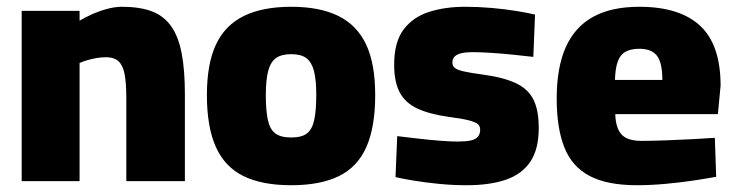

<svg xmlns="http://www.w3.org/2000/svg" viewBox="-20 -535 2172 567"><path d="M44 0V-503H215V-474Q230 -483 251 -492.5Q272 -502 295.5 -508.5Q319 -515 340 -515Q393 -515 428.5 -501.5Q464 -488 485.5 -457.5Q507 -427 516.5 -377.5Q526 -328 526 -257V0H353V-247Q353 -290 348 -316Q343 -342 330 -354Q317 -366 293 -366Q279 -366 264.5 -363.5Q250 -361 237 -357Q224 -353 215 -349V0Z M840 12Q754 12 699 -15Q644 -42 617.5 -101Q591 -160 591 -254Q591 -347 618 -404Q645 -461 700.5 -488Q756 -515 840 -515Q924 -515 979 -488Q1034 -461 1061 -404Q1088 -347 1088 -254Q1088 -160 1062 -101Q1036 -42 981 -15Q926 12 840 12ZM840 -129Q871 -129 886.5 -141Q902 -153 908 -181Q914 -209 914 -254Q914 -300 907 -326Q900 -352 884.5 -363.5Q869 -375 840 -375Q811 -375 795 -363.5Q779 -352 772 -325.5Q765 -299 765 -254Q765 -209 771 -181Q777 -153 793 -141Q809 -129 840 -129Z M1358 12Q1317 12 1276.5 8Q1236 4 1202.5 -1.5Q1169 -7 1148 -12L1153 -133Q1179 -130 1212.5 -126Q1246 -122 1278.5 -119.5Q1311 -117 1332 -117Q1355 -117 1369.5 -120Q1384 -123 1391 -131Q1398 -139 1398 -152Q1398 -163 1390.5 -169Q1383 -175 1363 -180Q1343 -185 1304 -190Q1248 -198 1212.5 -214.5Q1177 -231 1160.5 -262Q1144 -293 1144 -344Q1144 -411 1172 -448Q1200 -485 1247.5 -500Q1295 -515 1353 -515Q1393 -515 1432.5 -511.5Q1472 -508 1505.5 -502.5Q1539 -497 1560 -492L1555 -367Q1529 -370 1495 -373.5Q1461 -377 1429 -379Q1397 -381 1375 -381Q1357 -381 1343.5 -378Q1330 -375 1323 -368.5Q1316 -362 1316 -350Q1316 -341 1322.5 -335Q1329 -329 1348 -324.5Q1367 -320 1404 -315Q1465 -307 1502 -290Q1539 -273 1555 -241.5Q1571 -210 1571 -157Q1571 -95 1546.5 -58Q1522 -21 1474.5 -4.5Q1427 12 1358 12Z M1861 12Q1773 12 1721 -15.5Q1669 -43 1646.5 -100Q1624 -157 1624 -244Q1624 -335 1650.5 -395Q1677 -455 1731 -485Q1785 -515 1868 -515Q1987 -515 2047.5 -459Q2108 -403 2108 -282L2100 -198H1797Q1798 -158 1815 -138.5Q1832 -119 1874 -119Q1906 -119 1945.5 -120.5Q1985 -122 2024.5 -124Q2064 -126 2091 -128L2095 -13Q2069 -8 2029 -2Q1989 4 1945 8Q1901 12 1861 12ZM1796 -299H1936Q1936 -350 1920 -370.5Q1904 -391 1868 -391Q1843 -391 1827 -382Q1811 -373 1804 -352.5Q1797 -332 1796 -299Z"/></svg>

Font: Cairo Play Black
Style: Regular
Weight: 900
Version: Version 3.119